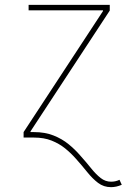

<svg xmlns="http://www.w3.org/2000/svg" viewBox="-20 -566 563 790"><path d="M77.1 0V-22.5L403.8 -520.5V-523.4H97.7V-545.9H431.6V-522.5L105.5 -25.4V0ZM437 204.1Q406.7 204.1 383.5 186.5Q360.4 168.9 338.9 142.1Q317.4 115.2 293 87.9Q272.9 64.9 248.3 44.9Q223.6 24.9 192.4 12.5Q161.1 0 119.6 0H93.3V-22.5H119.6Q165.5 -22.5 200.4 -8.5Q235.4 5.4 262.2 27.3Q289.1 49.3 309.6 73.2Q335 101.6 354.7 126.2Q374.5 150.9 394 166.3Q413.6 181.6 437 181.6Q445.3 181.6 453.9 179.9Q462.4 178.2 471.7 173.8L481 194.3Q469.7 199.2 458.3 201.7Q446.8 204.1 437 204.1Z"/></svg>

Font: Inter Thin
Style: Regular
Weight: 250
Designer: Rasmus Andersson
Foundry: rsms
Version: Version 4.001;git-66647c0bb